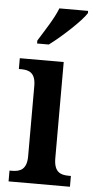

<svg xmlns="http://www.w3.org/2000/svg" viewBox="-54 -799 406 832"><g transform="rotate(5 148.5 -383.0)"><path d="M87 -619V-606H138C192 -646 273 -721 295 -756V-766H170C153 -721 114 -663 87 -619ZM16 0H283V-47H273C237 -47 209 -58 209 -118V-536H18V-489H29C63 -489 91 -478 91 -422V-116C91 -58 62 -47 26 -47H16Z"/></g></svg>

Font: Noto Serif Tamil Condensed SemiBold
Style: Regular
Weight: 600
Width: 3
Designer: Indian Type Foundry, Tom Grace, and the Monotype Design Team
Foundry: Monotype Imaging Inc.
Version: Version 2.004